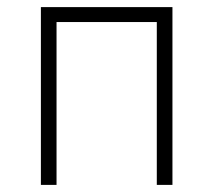

<svg xmlns="http://www.w3.org/2000/svg" viewBox="-20 -520 600 540"><path d="M421 -458H139V0H95V-500H465V0H421Z"/></svg>

Font: Retni Sans Light
Style: Regular
Weight: 300
Designer: Vitaly Kuzmin
Foundry: ParaType Ltd.
Version: Version 1.00;March 2, 2019;FontCreator 11.5.0.2425 64-bit; t